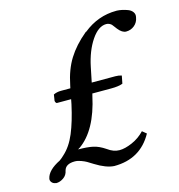

<svg xmlns="http://www.w3.org/2000/svg" viewBox="-94 -671 717 771"><g transform="rotate(-15 264.5 -285.0)"><path d="M130.9 -292Q122.6 -297.9 126 -309.1L128.9 -328.1Q142.6 -335 160.2 -335H199.2L202.1 -348.1Q214.4 -409.7 241.7 -453.4Q269 -497.1 315.9 -536.1Q317.9 -538.1 319.8 -538.1Q381.3 -587.9 458 -587.9H460.9Q471.2 -587.4 482.4 -585Q493.7 -582.5 505.6 -577.9Q517.6 -573.2 524.2 -563.7Q530.8 -554.2 527.8 -542Q524.4 -521.5 509.5 -509.3Q494.6 -497.1 475.1 -497.1Q458.5 -497.1 441.9 -518.1Q439.5 -521 434.6 -527.8Q429.7 -534.7 426.8 -537.8Q423.8 -541 418 -543.9Q412.1 -546.9 404.8 -546.9Q372.1 -546.9 343 -503.9Q314 -460.9 300.8 -397L288.1 -335H386.2Q400.4 -335 412.1 -331.1L405.8 -298.8Q388.7 -292 357.9 -292H278.8Q278.8 -289.1 276.9 -283.2Q247.6 -146.5 172.9 -94.2Q168 -91.8 166 -89.8Q203.6 -89.8 227.3 -84.7Q251 -79.6 276.9 -62Q301.3 -43.9 326.2 -43.9Q349.1 -43.9 379.4 -57.1Q409.7 -70.3 432.1 -94.2L449.2 -80.1Q398.4 12.2 289.1 12.2Q255.9 10.3 211.9 -17.1Q194.8 -27.8 187.3 -32.2Q179.7 -36.6 166 -41.7Q152.3 -46.9 140.1 -46.9Q102.1 -46.9 95.2 -21Q91.8 -2.4 76.9 7.8Q62 18.1 46.9 18.1Q43.9 18.1 43 17.1Q33.7 16.1 27.8 8.8Q22 1.5 23.9 -6.8Q30.8 -40 83 -65.9Q93.3 -73.2 102.1 -82Q132.8 -109.4 152.3 -156.2Q171.9 -203.1 187 -272L190.9 -292Z"/></g></svg>

Font: Common Serif Medium
Style: Italic
Weight: 500
Italic angle: -12°
Designer: Philipp H. Poll, Khaled Hosny
Foundry: Stefan Peev, Context Ltd.
Version: Version 1.026